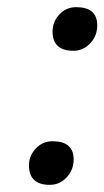

<svg xmlns="http://www.w3.org/2000/svg" viewBox="-20 -508 292 537"><path d="M185 -366Q127 -366 127 -420Q127 -447 146 -467.5Q165 -488 193 -488Q252 -488 252 -437Q252 -408 232.5 -387Q213 -366 185 -366ZM119 9Q61 9 61 -46Q61 -72 80 -92.5Q99 -113 127 -113Q186 -113 186 -62Q186 -33 166.5 -12Q147 9 119 9Z"/></svg>

Font: Poly
Style: Italic
Weight: 400
Italic angle: -10°
Designer: Nicolas Silva
Foundry: Jose Nicolas Silva Schwarzenberg
Version: Version 1.003